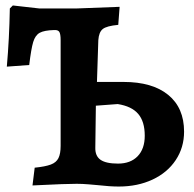

<svg xmlns="http://www.w3.org/2000/svg" viewBox="-20 -673 711 703"><path d="M339 5Q329 4 305 2Q281 0 261 0Q219 0 121 5L99 6L107 -59Q146 -63 166 -70.5Q186 -78 194 -94Q202 -110 202 -139V-526Q202 -549 197 -556.5Q192 -564 178 -563Q142 -562 125.5 -553Q109 -544 101.5 -519Q94 -494 87 -435L5 -429Q14 -530 16 -642L27 -653L124 -642H260L418 -648L413 -582Q370 -578 356 -566.5Q342 -555 340 -526L335 -373H432Q538 -373 596 -325.5Q654 -278 654 -191Q654 -133 623.5 -87Q593 -41 538.5 -15.5Q484 10 415 10Q382 10 339 5ZM510 -176Q510 -228 486 -256Q462 -284 411 -292L331 -286L329 -133Q328 -102 348 -88Q368 -74 412 -74Q458 -74 484 -101Q510 -128 510 -176Z"/></svg>

Font: Alegreya
Style: Bold
Weight: 700
Designer: Juan Pablo del Peral
Foundry: Huerta Tipografica
Version: Version 2.008; ttfautohint (v1.8)